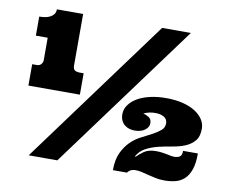

<svg xmlns="http://www.w3.org/2000/svg" viewBox="-79 -821 1128 929"><g transform="rotate(10 485.5 -356.5)"><path d="M645 -719.2H786.1L256.8 0H116.2ZM49.8 -669.9Q62 -669.9 75.9 -671.9Q89.8 -673.8 101.3 -679.4Q112.8 -685.1 120.4 -694.6Q127.9 -704.1 127.9 -719.2H256.8V-465.8Q256.8 -448.2 265.9 -442.6Q274.9 -437 290 -437H309.1V-332H56.2V-437H78.1Q92.8 -437 100.3 -446Q107.9 -455.1 107.9 -464.8V-576.2H49.8ZM627 -83Q639.2 -96.2 661.1 -111.6Q683.1 -127 719.2 -127Q736.8 -127 750 -125Q763.2 -123 773.7 -121.1Q784.2 -119.1 792.5 -117.2Q800.8 -115.2 810.1 -115.2Q826.2 -115.2 837.2 -121.6Q848.1 -127.9 848.1 -150.9H920.9Q920.9 -101.1 909.9 -70.6Q898.9 -40 879.9 -22.9Q860.8 -5.9 835.9 0Q811 5.9 783.2 5.9Q761.2 5.9 741.7 2Q722.2 -2 704.1 -6.6Q686 -11.2 669.9 -15.1Q653.8 -19 639.2 -19Q627 -19 619.4 -16.1Q611.8 -13.2 606.9 -8.8Q602.1 -4.9 599.1 0H529.8Q529.8 -51.8 545.9 -85.9Q562 -120.1 585.4 -143.1Q608.9 -166 637 -179.9Q665 -193.8 688.5 -206.5Q711.9 -219.2 728 -232.7Q744.1 -246.1 744.1 -267.1Q744.1 -288.1 727.1 -298.1Q710 -308.1 686 -308.1Q667 -308.1 654.1 -304.9Q641.1 -301.8 627 -295.9Q644 -291 656.5 -282.5Q668.9 -273.9 668.9 -253.9Q668.9 -235.8 650.4 -221.4Q631.8 -207 599.1 -207Q586.9 -207 574.5 -210.4Q562 -213.9 551.5 -221.9Q541 -230 534.4 -242.9Q527.8 -255.9 527.8 -274.9Q527.8 -299.8 542.5 -320.3Q557.1 -340.8 582.5 -356Q607.9 -371.1 644 -379.6Q680.2 -388.2 723.1 -388.2Q769 -388.2 805.4 -379.2Q841.8 -370.1 866.9 -354Q892.1 -337.9 905.5 -316.9Q918.9 -295.9 918.9 -272Q918.9 -232.9 900.9 -211.9Q882.8 -190.9 855 -179.4Q827.1 -168 793 -162.6Q758.8 -157.2 725.8 -149.2Q692.9 -141.1 665.5 -126.5Q638.2 -111.8 623 -84Z"/></g></svg>

Font: Ultra
Style: Regular
Weight: 400
Designer: Astigmatic (AOETI)
Foundry: Astigmatic (AOETI)
Version: Version 1.001